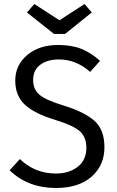

<svg xmlns="http://www.w3.org/2000/svg" viewBox="-20 -924 584 956"><path d="M269 -700Q337 -700 385.5 -680.5Q434 -661 478 -621L429 -566Q359 -628 273 -628Q216 -628 180.5 -601.5Q145 -575 145 -526Q145 -479 176 -452.5Q207 -426 298 -398Q397 -368 448.5 -324Q500 -280 500 -191Q500 -100 435.5 -44Q371 12 259 12Q119 12 28 -76L79 -132Q154 -60 258 -60Q324 -60 367 -93.5Q410 -127 410 -188Q410 -241 378 -270Q346 -299 258 -326Q152 -358 104 -402.5Q56 -447 56 -523Q56 -600 115.5 -650Q175 -700 269 -700ZM437 -862 304 -755H249L114 -862L151 -904L276 -823L401 -904Z"/></svg>

Font: FiraSans
Style: Regular
Weight: 350
Designer: Carrois Corporate & Edenspiekermann AG
Foundry: Carrois Corporate GbR & Edenspiekermann AG
Version: Version 3.106;PS 003.106;hotconv 1.0.70;makeotf.lib2.5.58329